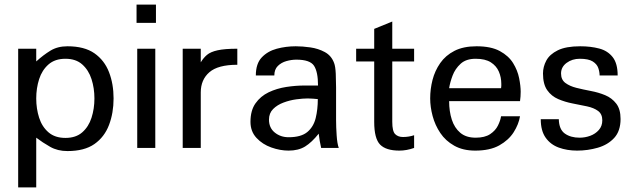

<svg xmlns="http://www.w3.org/2000/svg" viewBox="-20 -648 2782 841"><path d="M393.6 -216.8Q393.6 -171.9 380.9 -132.3Q368.2 -92.8 340.3 -68.4Q312.5 -43.9 266.6 -43.9Q220.7 -43.9 192.4 -68.4Q164.1 -92.8 151.4 -132.3Q138.7 -171.9 138.7 -216.8Q138.7 -261.7 151.4 -301.3Q164.1 -340.8 192.4 -365.7Q220.7 -390.6 266.6 -390.6Q312.5 -390.6 340.3 -365.7Q368.2 -340.8 380.9 -301.3Q393.6 -261.7 393.6 -216.8ZM477.5 -216.8Q477.5 -280.3 457.5 -332Q437.5 -383.8 393.6 -414.6Q349.6 -445.3 275.4 -445.3Q232.4 -445.3 201.2 -426.3Q169.9 -407.2 138.7 -378.9V-434.6H59.6V172.9H138.7V-44.9Q167 -23.4 199.7 -4.9Q232.4 13.7 275.4 13.7Q349.6 13.7 393.6 -17.1Q437.5 -47.9 457.5 -100.6Q477.5 -153.3 477.5 -216.8Z M660.2 0V-434.6H581.1V0ZM663.1 -547.9V-627.9H578.1V-547.9Z M1019.5 -364.3V-434.6Q963.9 -434.6 933.1 -427.7Q902.3 -420.9 886.7 -407.7Q871.1 -394.5 859.4 -375V-434.6H780.3V0H859.4V-243.2Q859.4 -298.8 897 -331.5Q934.6 -364.3 1019.5 -364.3Z M1372.1 -213.9Q1372.1 -168.9 1362.8 -130.9Q1353.5 -92.8 1326.2 -69.8Q1298.8 -46.9 1244.1 -46.9Q1209 -46.9 1183.6 -67.4Q1158.2 -87.9 1158.2 -124Q1158.2 -152.3 1176.3 -170.4Q1194.3 -188.5 1221.7 -198.7Q1249 -209 1277.8 -212.9Q1306.6 -216.8 1328.1 -216.8Q1336.9 -216.8 1351.1 -215.8Q1365.2 -214.8 1372.1 -213.9ZM1463.9 0Q1457 -18.6 1454.6 -55.2Q1452.1 -91.8 1452.1 -122.1V-264.6Q1452.1 -293 1450.7 -325.2Q1449.2 -357.4 1443.4 -372.1Q1431.6 -404.3 1402.8 -419.9Q1374 -435.5 1339.4 -440.4Q1304.7 -445.3 1275.4 -445.3Q1232.4 -445.3 1192.4 -434.6Q1152.3 -423.8 1126.5 -396.5Q1100.6 -369.1 1100.6 -317.4H1181.6Q1181.6 -343.8 1196.8 -358.9Q1211.9 -374 1234.4 -380.4Q1256.8 -386.7 1278.3 -386.7Q1337.9 -386.7 1355.5 -359.9Q1373 -333 1373 -273.4H1313.5Q1275.4 -273.4 1233.9 -267.1Q1192.4 -260.7 1156.7 -243.7Q1121.1 -226.6 1099.1 -195.3Q1077.1 -164.1 1077.1 -114.3Q1077.1 -72.3 1103.5 -43.9Q1129.9 -15.6 1168.5 -2Q1207 11.7 1244.1 11.7Q1287.1 11.7 1316.4 -6.3Q1345.7 -24.4 1376 -62.5Q1377.9 -45.9 1380.4 -31.2Q1382.8 -16.6 1386.7 0Z M1793.9 0V-55.7Q1770.5 -47.9 1745.1 -47.9Q1723.6 -47.9 1710.9 -60.5Q1698.2 -73.2 1698.2 -114.3V-378.9H1793.9V-434.6H1698.2V-553.7L1619.1 -521.5V-434.6H1540V-378.9H1619.1V-114.3Q1619.1 -41 1645 -14.6Q1670.9 11.7 1729.5 11.7Q1760.7 11.7 1793.9 0Z M2174.8 -261.7H1947.3Q1951.2 -287.1 1962.4 -316.9Q1973.6 -346.7 1997.6 -368.7Q2021.5 -390.6 2063.5 -390.6Q2105.5 -390.6 2129.9 -375Q2154.3 -359.4 2165 -334.5Q2175.8 -309.6 2175.8 -281.2Q2175.8 -276.4 2175.8 -271.5Q2175.8 -266.6 2174.8 -261.7ZM2257.8 -138.7H2174.8Q2171.9 -120.1 2161.1 -98.1Q2150.4 -76.2 2127 -60.5Q2103.5 -44.9 2063.5 -44.9Q2021.5 -44.9 1996.1 -66.4Q1970.7 -87.9 1959 -124Q1947.3 -160.2 1947.3 -205.1H2257.8Q2260.7 -224.6 2260.7 -246.1Q2260.7 -271.5 2253.9 -305.7Q2247.1 -339.8 2227.5 -371.6Q2208 -403.3 2169.4 -424.3Q2130.9 -445.3 2067.4 -445.3Q2009.8 -445.3 1970.7 -425.3Q1931.6 -405.3 1908.2 -371.6Q1884.8 -337.9 1874.5 -297.9Q1864.3 -257.8 1864.3 -216.8Q1864.3 -179.7 1875 -139.6Q1885.7 -99.6 1908.7 -65.4Q1931.6 -31.2 1969.7 -9.8Q2007.8 11.7 2061.5 11.7Q2126 11.7 2167 -11.2Q2208 -34.2 2230 -68.8Q2252 -103.5 2257.8 -138.7Z M2698.2 -127Q2698.2 -169.9 2679.2 -194.3Q2660.2 -218.8 2630.9 -231Q2601.6 -243.2 2567.9 -249.5Q2534.2 -255.9 2504.9 -263.2Q2475.6 -270.5 2456.5 -284.7Q2437.5 -298.8 2437.5 -326.2Q2437.5 -354.5 2461.9 -372.6Q2486.3 -390.6 2519.5 -390.6Q2557.6 -390.6 2576.2 -378.9Q2594.7 -367.2 2600.6 -350.1Q2606.4 -333 2606.4 -317.4H2685.5Q2685.5 -370.1 2663.6 -397.9Q2641.6 -425.8 2604.5 -435.5Q2567.4 -445.3 2521.5 -445.3Q2459 -445.3 2423.3 -427.7Q2387.7 -410.2 2373 -382.8Q2358.4 -355.5 2358.4 -326.2Q2358.4 -279.3 2377 -252.9Q2395.5 -226.6 2425.3 -213.9Q2455.1 -201.2 2488.3 -194.8Q2521.5 -188.5 2551.3 -182.1Q2581.1 -175.8 2599.6 -162.1Q2618.2 -148.4 2618.2 -121.1Q2618.2 -95.7 2603 -78.6Q2587.9 -61.5 2565.4 -53.2Q2543 -44.9 2518.6 -44.9Q2479.5 -44.9 2454.1 -63Q2428.7 -81.1 2427.7 -126H2348.6Q2348.6 -75.2 2370.1 -44.9Q2391.6 -14.6 2427.7 -1.5Q2463.9 11.7 2507.8 11.7Q2554.7 11.7 2598.6 -1Q2642.6 -13.7 2670.4 -43.9Q2698.2 -74.2 2698.2 -127Z"/></svg>

Font: Namkio Khamti
Style: Regular
Weight: 400
Designer: Debbi Hosken
Foundry: SIL International
Version: Version 3.917